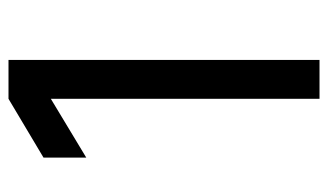

<svg xmlns="http://www.w3.org/2000/svg" viewBox="-184 -606 790 463"><g transform="rotate(-90 211.5 -375.0)"><path d="M204.2 -750 62.5 -665.6V-562.5L204.2 -647.9V0H297.9V-750Z"/></g></svg>

Font: Manrope3 Medium
Style: Regular
Weight: 500
Width: 4
Designer: Mikhail Sharanda
Foundry: Mikhail Sharanda
Version: Version 3.000;PS 003.000;hotconv 1.0.88;makeotf.lib2.5.64775